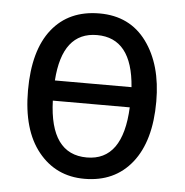

<svg xmlns="http://www.w3.org/2000/svg" viewBox="-45 -591 619 644"><g transform="rotate(5 264.5 -268.5)"><path d="M265 -547Q162 -547 105 -475.5Q48 -404 48 -269Q48 -136 107 -63Q166 10 262 10Q364 10 422 -63Q480 -136 480 -269Q480 -393 423.5 -470Q367 -547 265 -547ZM393 -310H135Q146 -474 263 -474Q381 -474 393 -310ZM134 -242H393Q385 -62 264 -62Q140 -62 134 -242Z"/></g></svg>

Font: Noto Sans UI SemiCondensed
Style: Regular
Weight: 400
Width: 4
Designer: Monotype Design Team
Foundry: Monotype Imaging Inc.
Version: 1.001